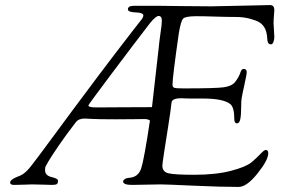

<svg xmlns="http://www.w3.org/2000/svg" viewBox="-20 -728 1118 758"><path d="M20 -7Q20 -19 48 -30Q60 -34 68 -39Q76 -44 85 -52.5Q94 -61 108.5 -80Q123 -99 141 -123Q159 -147 192.5 -192.5Q226 -238 264.5 -290Q303 -342 366.5 -426.5Q430 -511 502 -604L541 -654Q546 -662 546 -667Q546 -678 515.5 -679Q485 -680 485 -691Q485 -705 508 -705H616Q630 -705 696 -704Q762 -703 815 -703Q836 -703 934 -705.5Q1032 -708 1046 -708Q1063 -708 1063 -688Q1063 -683 1061.5 -666Q1060 -649 1060 -636Q1060 -629 1061.5 -611Q1063 -593 1063 -582Q1063 -572 1059.5 -562.5Q1056 -553 1050 -553Q1041 -553 1038 -560Q1035 -567 1035 -577Q1035 -587 1031 -602.5Q1027 -618 1016 -630Q1012 -635 1002 -641Q992 -647 967 -654Q942 -661 911 -661Q874 -661 830 -662.5Q786 -664 756 -664Q712 -664 703 -654.5Q694 -645 686 -597Q661 -422 661 -394Q661 -384 668 -381.5Q675 -379 704 -379Q833 -379 864 -383.5Q895 -388 908 -404Q916 -414 921.5 -424.5Q927 -435 929 -441.5Q931 -448 934 -452Q937 -456 941 -456Q954 -456 954 -444Q954 -434 945.5 -396Q937 -358 934 -340Q932 -329 932 -301Q932 -273 928.5 -257Q925 -241 916 -241Q905 -241 905 -258Q905 -306 888 -318Q860 -339 781 -339Q751 -339 732.5 -339Q714 -339 709 -339.5Q704 -340 701 -340Q698 -340 695 -340Q658 -340 657 -322Q654 -292 644.5 -232.5Q635 -173 628 -127Q621 -81 621 -74Q621 -50 644.5 -44Q668 -38 747 -38Q832 -38 891.5 -53.5Q951 -69 972.5 -87Q994 -105 1008.5 -120.5Q1023 -136 1029 -136Q1039 -136 1039 -123Q1039 -96 996.5 -43Q954 10 922 10Q850 10 743 5Q636 0 614 0Q586 0 555.5 1Q525 2 501 2Q466 2 466 -12Q466 -16 472 -20.5Q478 -25 489 -26Q526 -28 537.5 -63.5Q549 -99 572 -252Q564 -258 551 -258Q546 -258 510 -257.5Q474 -257 438 -257Q367 -257 344 -258.5Q321 -260 314 -260Q290 -260 279 -245Q241 -196 212 -153.5Q183 -111 171.5 -91.5Q160 -72 159 -69Q158 -64 158 -56Q158 -35 183.5 -29Q209 -23 209 -15Q209 -4 204 -1Q199 2 184 2Q179 2 152.5 1Q126 0 106 0Q98 0 76.5 1Q55 2 36 2Q20 2 20 -7ZM329 -312Q329 -304 357 -304Q360 -304 383 -304Q406 -304 457 -304.5Q508 -305 580 -305L607 -543Q609 -565 612.5 -589Q616 -613 617.5 -626Q619 -639 619 -646Q619 -665 606 -665Q596 -665 574 -639Q516 -564 422.5 -439.5Q329 -315 329 -312Z"/></svg>

Font: OFL Sorts Mill Goudy TT
Style: Italic
Weight: 500
Italic angle: -6°
Version: Version 003.000